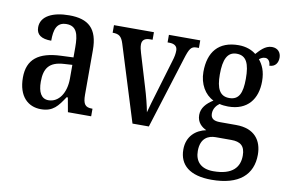

<svg xmlns="http://www.w3.org/2000/svg" viewBox="-82 -715 1638 1098"><g transform="rotate(10 737.0 -166.0)"><path d="M173 10C244 10 270 -27 307 -83H314L329 0H464V-44H461C422 -44 408 -60 408 -116V-374C408 -500 352 -547 241 -547C146 -547 77 -514 77 -449C77 -406 106 -386 164 -386C164 -451 177 -495 234 -495C294 -495 306 -447 306 -373V-314L235 -311C105 -306 41 -257 41 -151C41 -41 99 10 173 10ZM207 -48C165 -48 146 -85 146 -145C146 -223 174 -263 259 -268L307 -271V-191C307 -108 267 -48 207 -48Z M567 -440 704 0H799L929 -415C948 -477 958 -492 989 -492H1003V-536H821V-492H831C862 -492 878 -479 878 -455C878 -436 875 -418 866 -390L811 -206C795 -155 781 -104 774 -78C768 -112 753 -172 738 -220L682 -406C677 -423 673 -438 673 -454C673 -478 687 -492 719 -492H734V-536H502V-492C538 -492 554 -482 567 -440Z M1204 238C1365 238 1441 166 1441 51C1441 -31 1397 -95 1289 -95H1195C1159 -95 1141 -107 1141 -136C1141 -164 1158 -185 1175 -197C1187 -193 1211 -191 1225 -191C1338 -191 1392 -264 1392 -366C1392 -426 1374 -461 1352 -488C1362 -496 1372 -502 1387 -502C1405 -502 1417 -484 1417 -462C1452 -462 1467 -488 1467 -517C1467 -546 1449 -570 1414 -570C1373 -570 1345 -534 1326 -514C1303 -533 1268 -547 1225 -547C1108 -547 1052 -477 1052 -362C1052 -292 1086 -234 1137 -210C1098 -185 1071 -156 1071 -115C1071 -71 1100 -48 1126 -36C1067 -24 1016 18 1016 95C1016 185 1078 238 1204 238ZM1223 -240C1168 -240 1147 -282 1147 -364C1147 -451 1168 -497 1222 -497C1278 -497 1298 -453 1298 -365C1298 -281 1279 -240 1223 -240ZM1206 188C1131 188 1099 147 1099 89C1099 14 1144 -6 1186 -6H1277C1329 -6 1357 14 1357 71C1357 137 1319 188 1206 188Z"/></g></svg>

Font: Noto Serif Hebrew Condensed Medium
Style: Regular
Weight: 500
Width: 3
Designer: Monotype Design Team
Foundry: Monotype Imaging Inc.
Version: Version 2.004